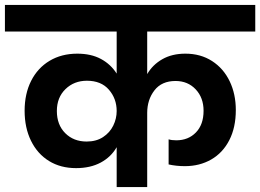

<svg xmlns="http://www.w3.org/2000/svg" viewBox="-41 -760 1057 780"><path d="M557 -632V-459Q579 -497 618.5 -519.5Q658 -542 712 -542Q774 -542 820.5 -512Q867 -482 892 -430Q917 -378 917 -313Q917 -242 890.5 -190.5Q864 -139 817 -112Q770 -85 710 -85Q675 -85 644 -92V-194Q656 -190 675 -190Q724 -190 755 -222Q786 -254 786 -310Q786 -363 754 -397Q722 -431 672 -431Q616 -431 586.5 -393Q557 -355 557 -301V0H433V-162Q410 -122 368 -99.5Q326 -77 268 -77Q205 -77 158 -106Q111 -135 85 -188Q59 -241 59 -310Q59 -379 85.5 -431.5Q112 -484 160.5 -513Q209 -542 273 -542Q329 -542 369 -520.5Q409 -499 433 -461V-632H-21V-740H996V-632ZM311 -185Q350 -185 377.5 -203Q405 -221 419 -249.5Q433 -278 433 -309Q433 -359 401.5 -395.5Q370 -432 312 -432Q260 -432 225 -398Q190 -364 190 -309Q190 -253 224 -219Q258 -185 311 -185Z"/></svg>

Font: Fz Poppins SemBd
Style: Regular
Weight: 600
Designer: Ninad Kale (Devanagari), Jonny Pinhorn (Latin)
Foundry: Indian Type Foundry
Version: Vit hóa bi Vntype.Com & FontZin.Com